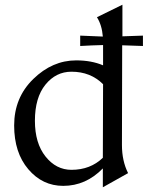

<svg xmlns="http://www.w3.org/2000/svg" viewBox="-20 -776 640 814"><path d="M320 -625Q334 -624 368 -623Q402 -622 416 -621Q412 -670 391 -703L499 -756V-622Q574 -624 586 -625V-581Q569 -582 498 -584L497 -161Q497 -94 523 -42L416 18V-62Q344 12 248 12Q160 12 100 -58.5Q40 -129 40 -244Q40 -362 121 -441Q202 -520 303 -520Q368 -520 417 -499V-585Q404 -585 369.5 -583.5Q335 -582 320 -581ZM128 -264Q128 -169 173 -112.5Q218 -56 283 -56Q363 -56 416 -107L417 -419Q364 -472 283 -472Q217 -472 172.5 -417Q128 -362 128 -264Z"/></svg>

Font: Coconat
Style: Regular
Weight: 400
Designer: Sara Lavazza
Foundry: Collletttivo
Version: Version 1.000;Glyphs 3.2 (3217)